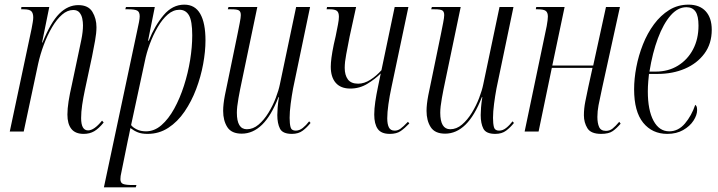

<svg xmlns="http://www.w3.org/2000/svg" viewBox="-20 -566 3088 826"><path d="M340 10Q304 10 287 -11.5Q270 -33 270 -73Q270 -98 275 -130Q280 -162 289 -201L319 -343Q323 -361 330 -395.5Q337 -430 337 -457Q337 -471 334 -486Q331 -501 322 -512Q313 -523 295 -523Q270 -523 247 -503Q224 -483 204 -449Q184 -415 168.5 -373.5Q153 -332 144 -291L82 0H22L116 -443Q119 -459 121 -471Q123 -483 123 -491Q123 -509 115 -517.5Q107 -526 81 -526H71L72 -536H192L161 -383H163Q198 -470 235 -507Q272 -544 317 -544Q360 -544 377.5 -515Q395 -486 395 -449Q395 -424 389 -391Q383 -358 376 -323L345 -178Q338 -145 333.5 -114.5Q329 -84 329 -58Q329 -5 359 -5Q385 -5 419 -47L426 -39Q405 -13 385.5 -1.5Q366 10 340 10Z M570 -433Q575 -455 578 -471Q581 -487 581 -496Q581 -515 570 -520.5Q559 -526 533 -526H519L522 -536H646L617 -391H620Q646 -456 684 -501Q722 -546 773 -546Q819 -546 841.5 -506.5Q864 -467 864 -392Q864 -345 854 -290.5Q844 -236 824 -183Q804 -130 774 -86Q744 -42 704 -16Q664 10 615 10Q590 10 573.5 3.5Q557 -3 541 -15Q537 4 535 15Q533 26 530 38L503 171Q500 183 499 191Q498 199 498 205Q498 221 510 225.5Q522 230 550 230H567L564 240H427ZM608 -1Q644 -1 674.5 -27.5Q705 -54 729.5 -98.5Q754 -143 771.5 -197.5Q789 -252 798 -308Q807 -364 807 -414Q807 -476 793 -500Q779 -524 752 -524Q725 -524 701.5 -503.5Q678 -483 658.5 -449.5Q639 -416 624.5 -377Q610 -338 603 -302L544 -28Q551 -18 568 -9.5Q585 -1 608 -1Z M1236 10Q1196 10 1184.5 -12.5Q1173 -35 1173 -71Q1173 -84 1174.5 -103.5Q1176 -123 1180 -148H1178Q1147 -68 1107.5 -29.5Q1068 9 1020 9Q976 9 958 -19Q940 -47 940 -89Q940 -117 947.5 -156Q955 -195 962 -226L1002 -420Q1007 -445 1011.5 -468Q1016 -491 1016 -501Q1016 -516 1008 -521Q1000 -526 975 -526H960L963 -536H1087L1020 -215Q1013 -183 1006 -144Q999 -105 999 -81Q999 -10 1042 -10Q1069 -10 1092.5 -30Q1116 -50 1135 -81Q1154 -112 1166.5 -145Q1179 -178 1184 -203L1254 -536H1314L1241 -186Q1235 -154 1230.5 -119.5Q1226 -85 1226 -59Q1226 -34 1230 -19Q1234 -4 1252 -4Q1268 -4 1282.5 -15.5Q1297 -27 1310 -44L1316 -37Q1301 -18 1282.5 -4Q1264 10 1236 10Z M1657 10Q1620 10 1605 -11.5Q1590 -33 1590 -73Q1590 -98 1594.5 -128.5Q1599 -159 1606 -192L1618 -250Q1594 -226 1560.5 -205.5Q1527 -185 1487 -185Q1446 -185 1424.5 -209.5Q1403 -234 1403 -279Q1403 -295 1406 -318Q1409 -341 1416 -375L1424 -410Q1430 -440 1434 -460.5Q1438 -481 1438 -494Q1438 -513 1429 -519.5Q1420 -526 1399 -526H1385L1387 -536H1512L1484 -408Q1476 -366 1469.5 -332.5Q1463 -299 1463 -274Q1463 -243 1476.5 -224.5Q1490 -206 1521 -206Q1547 -206 1573.5 -223Q1600 -240 1621 -264L1678 -536H1737L1664 -190Q1656 -153 1651 -117.5Q1646 -82 1646 -57Q1646 -32 1653 -18Q1660 -4 1678 -4Q1691 -4 1702.5 -12Q1714 -20 1735 -42L1741 -35Q1721 -14 1703.5 -2Q1686 10 1657 10Z M2111 10Q2071 10 2059.5 -12.5Q2048 -35 2048 -71Q2048 -84 2049.5 -103.5Q2051 -123 2055 -148H2053Q2022 -68 1982.5 -29.5Q1943 9 1895 9Q1851 9 1833 -19Q1815 -47 1815 -89Q1815 -117 1822.5 -156Q1830 -195 1837 -226L1877 -420Q1882 -445 1886.5 -468Q1891 -491 1891 -501Q1891 -516 1883 -521Q1875 -526 1850 -526H1835L1838 -536H1962L1895 -215Q1888 -183 1881 -144Q1874 -105 1874 -81Q1874 -10 1917 -10Q1944 -10 1967.5 -30Q1991 -50 2010 -81Q2029 -112 2041.5 -145Q2054 -178 2059 -203L2129 -536H2189L2116 -186Q2110 -154 2105.5 -119.5Q2101 -85 2101 -59Q2101 -34 2105 -19Q2109 -4 2127 -4Q2143 -4 2157.5 -15.5Q2172 -27 2185 -44L2191 -37Q2176 -18 2157.5 -4Q2139 10 2111 10Z M2566 10Q2522 10 2507 -14.5Q2492 -39 2492 -70Q2492 -99 2498 -129Q2504 -159 2511 -192L2529 -274H2354L2297 0H2237L2332 -454Q2337 -482 2337 -495Q2337 -512 2328 -519Q2319 -526 2293 -526H2285L2287 -536H2409L2356 -284H2532L2587 -536H2647L2571 -190Q2560 -140 2555 -113.5Q2550 -87 2550 -63Q2550 -36 2557.5 -19.5Q2565 -3 2587 -3Q2603 -3 2615.5 -13Q2628 -23 2644 -42L2650 -34Q2633 -14 2616 -2Q2599 10 2566 10Z M2851 10Q2786 10 2747 -38Q2708 -86 2708 -182Q2708 -227 2717.5 -277Q2727 -327 2746 -375Q2765 -423 2793.5 -461.5Q2822 -500 2859 -523Q2896 -546 2942 -546Q2990 -546 3016 -517.5Q3042 -489 3042 -438Q3042 -378 3010.5 -335.5Q2979 -293 2926.5 -270.5Q2874 -248 2809 -248H2772Q2771 -241 2769 -217Q2767 -193 2767 -173Q2767 -92 2791.5 -46.5Q2816 -1 2859 -1Q2898 -1 2926.5 -34.5Q2955 -68 2971 -115Q2974 -113 2976.5 -108.5Q2979 -104 2979 -92Q2979 -71 2963.5 -47Q2948 -23 2919 -6.5Q2890 10 2851 10ZM2801 -258Q2855 -258 2896.5 -283.5Q2938 -309 2961.5 -353.5Q2985 -398 2985 -456Q2985 -498 2972 -516.5Q2959 -535 2933 -535Q2896 -535 2865 -499.5Q2834 -464 2810.5 -401.5Q2787 -339 2774 -258Z"/></svg>

Font: Noto Serif Display ExtraCondensed Light
Style: Italic
Weight: 300
Width: 2
Italic angle: -12°
Designer: Monotype Design Team
Foundry: Monotype Imaging Inc.
Version: Version 2.009